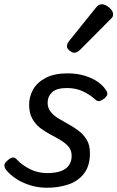

<svg xmlns="http://www.w3.org/2000/svg" viewBox="-24 -864 552 903"><path d="M197 19Q156 19 118.5 7.5Q81 -4 51.5 -23.5Q22 -43 3 -67Q-3 -76 -3.5 -86Q-4 -96 11 -109Q24 -121 35 -123Q46 -125 56 -113Q79 -88 116 -69Q153 -50 198 -50Q236 -50 261.5 -59Q287 -68 300 -86.5Q313 -105 313 -131Q313 -157 298.5 -174Q284 -191 261.5 -204.5Q239 -218 213 -231.5Q187 -245 164.5 -262.5Q142 -280 127.5 -306.5Q113 -333 113 -372Q113 -409 131.5 -442.5Q150 -476 190.5 -497.5Q231 -519 293 -519Q338 -519 374 -508Q410 -497 434.5 -480Q459 -463 471 -445Q481 -432 481 -422.5Q481 -413 467 -401Q455 -392 445 -389Q435 -386 424 -396Q400 -418 367 -434Q334 -450 291 -450Q242 -450 221 -430Q200 -410 200 -381Q200 -356 214.5 -338Q229 -320 251.5 -306.5Q274 -293 299.5 -279Q325 -265 347.5 -247.5Q370 -230 384.5 -205.5Q399 -181 399 -143Q399 -85 372 -49Q345 -13 299 3Q253 19 197 19ZM325 -616Q316 -616 303.5 -625.5Q291 -635 291 -646Q291 -653 293.5 -659Q296 -665 301 -671L424 -824Q433 -836 440 -840Q447 -844 455 -844Q465 -844 477.5 -837Q490 -830 499 -819Q508 -808 508 -796Q508 -788 504.5 -783Q501 -778 495 -773L354 -631Q339 -616 325 -616Z"/></svg>

Font: Playwrite CO
Style: Regular
Weight: 400
Designer: Veronika Burian, José Scaglione
Foundry: TypeTogether
Version: Version 1.000